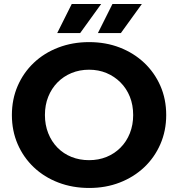

<svg xmlns="http://www.w3.org/2000/svg" viewBox="-20 -921 884 953"><path d="M423 12Q340 12 269.5 -15Q199 -42 147.5 -91Q96 -140 67.5 -206Q39 -272 39 -350Q39 -428 67.5 -494Q96 -560 147.5 -609Q199 -658 269.5 -685Q340 -712 422 -712Q505 -712 574.5 -685Q644 -658 695.5 -609.5Q747 -561 776 -495Q805 -429 805 -350Q805 -272 776 -205.5Q747 -139 695.5 -90.5Q644 -42 574.5 -15Q505 12 423 12ZM422 -126Q469 -126 508.5 -142Q548 -158 578 -188Q608 -218 624.5 -259.5Q641 -301 641 -350Q641 -400 624.5 -441Q608 -482 578 -512Q548 -542 508.5 -558.5Q469 -575 422 -575Q375 -575 335 -558.5Q295 -542 265.5 -512Q236 -482 219.5 -441Q203 -400 203 -350Q203 -301 219.5 -259.5Q236 -218 265.5 -188Q295 -158 335 -142Q375 -126 422 -126ZM466 -757 538 -901H684L580 -757ZM264 -757 336 -901H482L378 -757Z"/></svg>

Font: Montserrat Z
Style: Bold
Weight: 700
Designer: Julieta Ulanovsky
Foundry: Julieta Ulanovsky
Version: Version 8.000